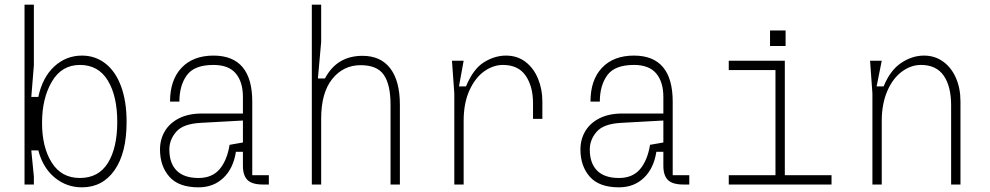

<svg xmlns="http://www.w3.org/2000/svg" viewBox="-20 -790 4240 822"><path d="M125 -770V-510L114 -375H144Q162 -459 212.5 -505.5Q263 -552 331 -552Q388 -552 431.5 -518Q475 -484 498.5 -420Q522 -356 522 -268Q522 -135 470.5 -61.5Q419 12 331 12Q265 12 214.5 -29.5Q164 -71 144 -146H114L125 -34V0H85V-770ZM482 -268Q482 -379 441.5 -445.5Q401 -512 322 -512Q244 -512 202 -440.5Q160 -369 160 -264Q160 -160 201.5 -94Q243 -28 322 -28Q402 -28 442 -92.5Q482 -157 482 -268Z M1131 0H1106Q1059 0 1039.5 -19.5Q1020 -39 1020 -80V-140H990Q979 -69 936.5 -28.5Q894 12 830 12Q745 12 705 -33.5Q665 -79 665 -150Q665 -193 685.5 -228Q706 -263 746.5 -283.5Q787 -304 844 -304H1020V-375Q1020 -439 989.5 -475.5Q959 -512 894 -512Q812 -512 780 -468Q748 -424 748 -355H708Q708 -448 757.5 -500Q807 -552 894 -552Q977 -552 1018.5 -502.5Q1060 -453 1060 -355V-40H1131ZM963 -170 1020 -180V-274L839 -264Q764 -260 734.5 -226Q705 -192 705 -150Q705 -91 736.5 -59.5Q768 -28 830 -28Q888 -28 920 -65.5Q952 -103 963 -170Z M1355 -770V-610L1341 -454H1371Q1398 -504 1438 -527.5Q1478 -551 1532 -551Q1610 -551 1651 -497Q1692 -443 1692 -342V0H1652V-342Q1652 -427 1623.5 -469Q1595 -511 1524 -511Q1450 -511 1402.5 -452Q1355 -393 1355 -282V0H1315V-770Z M1925 -390 1915 -530H1965L1945 -420H1975Q2006 -495 2052 -523.5Q2098 -552 2146 -552Q2195 -552 2230 -525Q2265 -498 2283.5 -453Q2302 -408 2302 -356V-281H2262V-348Q2262 -420 2230.5 -466Q2199 -512 2133 -512Q2092 -512 2053.5 -485Q2015 -458 1990 -403.5Q1965 -349 1965 -273V0H1925Z M2931 0H2906Q2859 0 2839.5 -19.5Q2820 -39 2820 -80V-140H2790Q2779 -69 2736.5 -28.5Q2694 12 2630 12Q2545 12 2505 -33.5Q2465 -79 2465 -150Q2465 -193 2485.5 -228Q2506 -263 2546.5 -283.5Q2587 -304 2644 -304H2820V-375Q2820 -439 2789.5 -475.5Q2759 -512 2694 -512Q2612 -512 2580 -468Q2548 -424 2548 -355H2508Q2508 -448 2557.5 -500Q2607 -552 2694 -552Q2777 -552 2818.5 -502.5Q2860 -453 2860 -355V-40H2931ZM2763 -170 2820 -180V-274L2639 -264Q2564 -260 2534.5 -226Q2505 -192 2505 -150Q2505 -91 2536.5 -59.5Q2568 -28 2630 -28Q2688 -28 2720 -65.5Q2752 -103 2763 -170Z M3300 -40V-490H3100V-530H3340V-40H3540V0H3100V-40ZM3343.3 -659.6V-593H3276.7V-659.6Z M3755 -530 3733 -420H3763Q3791 -489 3838 -520.5Q3885 -552 3936 -552Q3982 -552 4017.5 -526.5Q4053 -501 4072.5 -456.5Q4092 -412 4092 -356V0H4052V-338Q4052 -421 4020 -466.5Q3988 -512 3923 -512Q3879 -512 3840 -482.5Q3801 -453 3778 -398.5Q3755 -344 3755 -273V0H3715V-390L3705 -530Z"/></svg>

Font: Fliege Mono Thin
Style: Regular
Weight: 100
Version: Version 0.020;Glyphs 3.3 (3306)